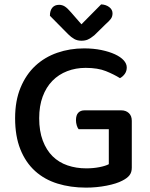

<svg xmlns="http://www.w3.org/2000/svg" viewBox="-20 -843 686 877"><path d="M582 -77Q582 -56 571.5 -42.5Q561 -29 539 -18Q513 -4 467 5Q421 14 373 14Q302 14 242.5 -4.5Q183 -23 140 -62Q97 -101 73 -161Q49 -221 49 -303Q49 -383 74 -443Q99 -503 141.5 -542.5Q184 -582 241.5 -602Q299 -622 364 -622Q407 -622 443 -614.5Q479 -607 505 -595Q531 -583 545 -567.5Q559 -552 559 -535Q559 -518 550 -505.5Q541 -493 528 -486Q501 -503 464 -518Q427 -533 371 -533Q326 -533 287 -518Q248 -503 219.5 -474Q191 -445 175 -402Q159 -359 159 -303Q159 -244 175.5 -200.5Q192 -157 220.5 -129Q249 -101 288.5 -87.5Q328 -74 374 -74Q406 -74 434 -79.5Q462 -85 477 -93V-253H339Q334 -259 330.5 -270.5Q327 -282 327 -294Q327 -317 337.5 -328Q348 -339 366 -339H534Q555 -339 568.5 -326.5Q582 -314 582 -291ZM442 -823Q464 -822 479 -810.5Q494 -799 494 -782Q494 -767 486 -756.5Q478 -746 462 -732L411 -682Q394 -668 381.5 -662.5Q369 -657 352 -657Q333 -657 319 -665Q305 -673 291 -687L208 -771Q208 -795 219 -808Q230 -821 250 -821Q264 -821 276 -813.5Q288 -806 305 -786L352 -732Z"/></svg>

Font: Baloo Da 2 Medium
Style: Regular
Weight: 500
Designer: Noopur Datye, Sulekha Rajkumar and Ek Type
Foundry: Ek Type
Version: Version 1.640;hotconv 1.0.111;makeotfexe 2.5.65597; ttfautoh